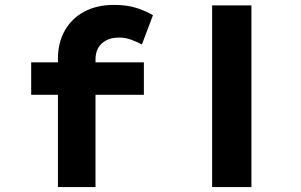

<svg xmlns="http://www.w3.org/2000/svg" viewBox="-20 -762 1224 782"><path d="M216 0V-523Q216 -589 244.5 -638.5Q273 -688 324 -715Q375 -742 444 -742Q500 -742 539.5 -728.5Q579 -715 603 -700L558 -581Q541 -590 516.5 -599.5Q492 -609 466 -609Q433 -609 411.5 -597Q390 -585 379.5 -566Q369 -547 369 -520V0H293Q270 0 250.5 0Q231 0 216 0ZM107 -376V-508H566V-376ZM844 0V-740H1004V0Z"/></svg>

Font: Lexend Tera
Style: Bold
Weight: 700
Designer: Bonnie Shaver-Troup, Thomas Jockin
Foundry: Lexend
Version: Version 1.007